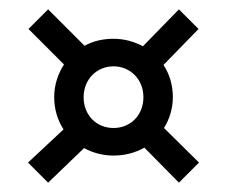

<svg xmlns="http://www.w3.org/2000/svg" viewBox="-20 -510 486 411"><path d="M223 -177C247 -177 270 -183 289 -194L363 -119L406 -162L331 -236C343 -255 350 -278 350 -302C350 -328 343 -351 330 -371L405 -448L363 -490L286 -411C267 -421 246 -427 223 -427C200 -427 179 -422 161 -412L83 -490L41 -448L117 -372C104 -352 96 -328 96 -302C96 -277 103 -253 116 -233L40 -162L83 -119L160 -193C178 -183 200 -177 223 -177ZM223 -236C187 -236 159 -263 159 -302C159 -340 187 -368 223 -368C259 -368 287 -340 287 -302C287 -263 259 -236 223 -236Z"/></svg>

Font: Mazius Display
Style: Bold
Weight: 700
Designer: Alberto Casagrande & Collletttivo
Foundry: Collletttivo
Version: Version 2.000;Glyphs 3.2 (3221)